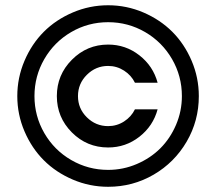

<svg xmlns="http://www.w3.org/2000/svg" viewBox="-20 -717 830 737"><path d="M743.2 -348.1Q743.2 -253.4 696.5 -173.3Q649.9 -93.3 569.8 -46.6Q489.7 0 395 0Q324.2 0 259.5 -27.6Q194.8 -55.2 148.2 -101.8Q101.6 -148.4 74 -212.9Q46.4 -277.3 46.4 -348.1Q46.4 -418.9 74 -483.6Q101.6 -548.3 148.2 -595Q194.8 -641.6 259.5 -669.2Q324.2 -696.8 395 -696.8Q465.8 -696.8 530.3 -669.2Q594.7 -641.6 641.4 -595Q688 -548.3 715.6 -483.6Q743.2 -418.9 743.2 -348.1ZM678.2 -348.1Q678.2 -424.8 640.4 -490.2Q602.5 -555.7 537.1 -593.8Q471.7 -631.8 395 -631.8Q318.4 -631.8 253.2 -593.8Q188 -555.7 150.1 -490.2Q112.3 -424.8 112.3 -348.1Q112.3 -271.5 150.1 -206.1Q188 -140.6 253.2 -102.8Q318.4 -64.9 395 -64.9Q452.6 -64.9 505.1 -87.4Q557.6 -109.9 595.5 -147.7Q633.3 -185.5 655.8 -238Q678.2 -290.5 678.2 -348.1ZM395 -232.9Q428.2 -232.9 456.1 -250.7Q483.9 -268.6 498 -297.4H585Q567.9 -233.4 515.1 -192.1Q462.4 -150.9 395 -150.9Q313.5 -150.9 255.9 -208.7Q198.2 -266.6 198.2 -348.1Q198.2 -429.7 256.1 -487.8Q314 -545.9 395 -545.9Q462.4 -545.9 515.1 -504.6Q567.9 -463.4 585 -399.4H498Q483.9 -428.2 456.1 -446Q428.2 -463.9 395 -463.9Q347.7 -463.9 313.5 -429.9Q279.3 -396 279.3 -348.1Q279.3 -300.3 313.5 -266.6Q347.7 -232.9 395 -232.9Z"/></svg>

Font: Basically A Sans Serif Medium
Style: Regular
Weight: 500
Designer: Hyung-Suk Kim
Foundry: Mental Design
Version: 1.000